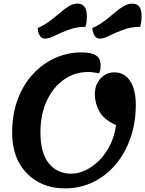

<svg xmlns="http://www.w3.org/2000/svg" viewBox="-20 -1014 801 1059"><path d="M339 25Q251 25 185 -13.5Q119 -52 83 -120.5Q47 -189 47 -282Q47 -384 77.5 -465.5Q108 -547 161.5 -605Q215 -663 284 -694Q353 -725 429 -725Q485 -725 510 -708Q535 -691 535 -654Q535 -642 533.5 -632Q532 -622 526 -609Q515 -612 497.5 -614.5Q480 -617 467 -617Q392 -617 332 -574.5Q272 -532 237.5 -457Q203 -382 203 -284Q203 -170 249.5 -113Q296 -56 372 -56Q412 -56 452 -75Q492 -94 527 -129Q562 -164 587 -213.5Q612 -263 620 -324Q553 -354 528 -399.5Q503 -445 503 -495Q503 -529 517 -556Q531 -583 555.5 -599Q580 -615 610 -615Q667 -615 698 -567Q729 -519 729 -436Q729 -338 700 -254Q671 -170 618.5 -107.5Q566 -45 494.5 -10Q423 25 339 25ZM530 -801Q513 -801 502.5 -816Q492 -831 489 -859Q527 -876 556.5 -898.5Q586 -921 611.5 -943Q637 -965 661 -979.5Q685 -994 710 -994Q761 -994 761 -926Q761 -910 759 -894.5Q757 -879 753 -866Q713 -866 679.5 -856Q646 -846 619 -833.5Q592 -821 570 -811Q548 -801 530 -801ZM228 -801Q211 -801 200.5 -816Q190 -831 188 -859Q225 -876 255 -898.5Q285 -921 310.5 -943Q336 -965 359 -979.5Q382 -994 407 -994Q459 -994 459 -926Q459 -910 457.5 -894.5Q456 -879 451 -866Q411 -866 378 -856Q345 -846 317.5 -833.5Q290 -821 268.5 -811Q247 -801 228 -801Z"/></svg>

Font: Lemonada Medium
Style: Regular
Weight: 500
Designer: Mohamed Gaber (Arabic), Eduardo Tunni (Latin)
Foundry: Kief Type Foundry
Version: Version 4.004; ttfautohint (v1.8.2)